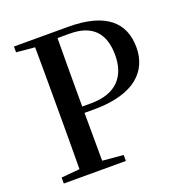

<svg xmlns="http://www.w3.org/2000/svg" viewBox="-131 -851 923 968"><g transform="rotate(-20 330.0 -367.5)"><path d="M48 -704 147 -695C148 -595 148 -495 148 -393V-342C148 -241 148 -140 147 -41L48 -32V0H381V-32L269 -42L268 -299H319C540 -299 627 -396 627 -520C627 -654 540 -735 339 -735H48ZM268 -333V-393C268 -496 268 -599 269 -700H335C455 -700 513 -638 513 -520C513 -410 454 -333 316 -333Z"/></g></svg>

Font: Noto Serif CJK JP SemiBold
Style: Regular
Weight: 600
Designer: Ryoko NISHIZUKA 西塚涼子 (kana & ideographs); Frank Grießhammer (Latin, Greek & Cyrillic); Wenlong ZHANG 张文龙 (bopomofo); San
Foundry: Adobe
Version: Version 2.001;hotconv 1.1.0;makeotfexe 2.6.0